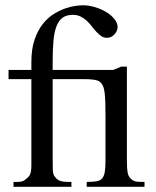

<svg xmlns="http://www.w3.org/2000/svg" viewBox="-20 -715 597 735"><path d="M312 0V-18.6Q336.4 -18.6 350.6 -21.2Q364.7 -23.9 371.6 -32.7Q375 -37.1 377.2 -42.5Q379.4 -47.9 380.9 -55.7Q382.3 -63.5 383.1 -74.5Q383.8 -85.4 383.8 -101.1V-273.4Q383.8 -303.2 383.1 -324.2Q382.3 -345.2 380.6 -359.1Q378.9 -373 376.2 -380.9Q373.5 -388.7 370.1 -393.1Q367.2 -396 364.7 -399.4Q362.3 -402.8 355.5 -405.8Q348.6 -408.7 335.2 -410.4Q321.8 -412.1 297.4 -412.1H181.6V-118.7Q181.6 -87.4 182.1 -66.4Q182.6 -45.4 190.9 -37.6Q198.7 -26.4 210.9 -22.5Q223.1 -18.6 238.8 -18.6H253.4V0H31.7V-18.6H46.9Q58.6 -18.6 66.2 -21.2Q73.7 -23.9 84.5 -33.7Q90.8 -39.1 94 -44.9Q97.2 -50.8 98.6 -60.1Q100.1 -69.3 100.1 -83V-412.1H12.7V-447.3H100.1V-477.5Q100.1 -527.8 112.5 -563.7Q125 -599.6 144.3 -623.8Q163.6 -647.9 187 -662.1Q210.4 -676.3 232.4 -683.6Q254.4 -690.9 272 -692.9Q289.6 -694.8 297.4 -694.8Q318.8 -694.8 342.3 -688Q365.7 -681.2 385.3 -669.7Q404.8 -658.2 417.5 -642.8Q430.2 -627.4 430.2 -610.8Q430.2 -604.5 427.2 -597.4Q424.3 -590.3 418.9 -584.2Q413.6 -578.1 406.2 -574.2Q398.9 -570.3 390.6 -570.3Q377.9 -569.8 368.2 -576.4Q358.4 -583 349.4 -592.8Q340.3 -602.5 331.5 -614Q322.8 -625.5 312.3 -635.3Q301.8 -645 288.8 -651.6Q275.9 -658.2 258.8 -658.2Q235.4 -658.2 220.5 -647.9Q205.6 -637.7 196.8 -616Q188 -594.2 184.8 -560.5Q181.6 -526.9 181.6 -479.5V-447.3H413.1L444.3 -460H465.8V-101.1Q465.8 -71.3 468.3 -56.4Q470.7 -41.5 477.5 -34.7Q481.9 -29.3 486.3 -26.1Q490.7 -22.9 496.6 -21.2Q502.4 -19.5 511.2 -19Q520 -18.6 533.2 -18.6V0Z"/></svg>

Font: Doulos SIL
Style: Regular
Weight: 400
Designer: Walt Agee, Victor Gaultney, Peter Martin, Debbi Hosken
Foundry: SIL International
Version: Version 4.110; 2011; Maintenance release